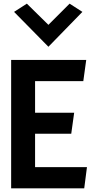

<svg xmlns="http://www.w3.org/2000/svg" viewBox="-20 -1031 537 1051"><path d="M57 -966 245 -775 431 -966 361 -1011 245 -895 127 -1011ZM172 -414V-587H436L452 -703H41V0H441L456 -116H172V-299H370L386 -414Z"/></svg>

Font: Bluebird
Style: Nrw
Weight: 400
Designer: Jasper
Foundry: Cannot Into Space Fonts
Version: Version 0.98